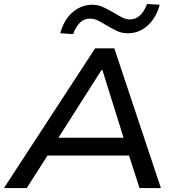

<svg xmlns="http://www.w3.org/2000/svg" viewBox="-26 -949 905 969"><path d="M-6 0 454 -705H551L786 0H678L613 -202L659 -164H178L238 -202L109 0ZM486 -595 253 -229 227 -254H639L605 -230L491 -595ZM343 -777 278 -781Q290 -826 313.5 -858Q337 -890 369.5 -907.5Q402 -925 439 -925Q470 -925 497 -912Q524 -899 548 -885Q569 -872 589 -861.5Q609 -851 629 -851Q659 -851 680.5 -871Q702 -891 716 -929L780 -925Q762 -858 718.5 -819.5Q675 -781 619 -781Q588 -781 561.5 -794Q535 -807 510 -822Q489 -835 469 -845Q449 -855 428 -855Q399 -855 378 -835Q357 -815 343 -777Z"/></svg>

Font: Nunito Sans 7pt SemiExpanded Medium
Style: Italic
Weight: 500
Width: 6
Italic angle: -9°
Designer: Vernon Adams
Foundry: Vernon Adams
Version: Version 3.101;gftools[0.9.27]